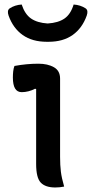

<svg xmlns="http://www.w3.org/2000/svg" viewBox="-20 -826 407 850"><path d="M140 -100V-432L135 -433Q122 -426 106.5 -422Q91 -418 76 -418Q37 -418 37 -483Q37 -497 38.5 -510.5Q40 -524 44 -534Q71 -539 97.5 -541.5Q124 -544 150 -544Q191 -544 218.5 -528.5Q246 -513 246 -478V-132Q246 -94 249.5 -66Q253 -38 264 0Q245 4 225 4Q181 4 160.5 -17.5Q140 -39 140 -100ZM191 -722Q238 -725 265.5 -744Q293 -763 306 -806Q336 -804 359 -789Q372 -780 364 -757Q344 -701 301.5 -671Q259 -641 195 -641H187Q123 -641 80.5 -671Q38 -701 18 -757Q10 -780 23 -789Q46 -804 76 -806Q90 -763 117.5 -744Q145 -725 191 -722Z"/></svg>

Font: Recursive Sn Csl St Med
Style: Regular
Weight: 500
Version: Version 1.079;hotconv 1.0.112;makeotfexe 2.5.65598; ttfautoh